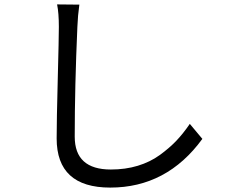

<svg xmlns="http://www.w3.org/2000/svg" viewBox="-20 -800 1040 871"><path d="M340 -779Q333 -730 331 -678Q319 -407 319 -180Q319 -31 483 -31Q549 -31 605 -48Q661 -65 704.5 -96.5Q748 -128 779.5 -161Q811 -194 841 -238L898 -170Q737 51 480 51Q237 51 237 -172Q237 -251 242 -441Q247 -631 247 -678Q247 -741 239 -780Z"/></svg>

Font: Noto Sans SC
Style: Regular
Weight: 400
Designer: Ryoko NISHIZUKA  (kana, bopomofo & ideographs); Paul D. Hunt (Latin, Greek & Cyrillic); Sandoll Communications , Soo-you
Foundry: Adobe
Version: Version 2.002;hotconv 1.0.116;makeotfexe 2.5.65601